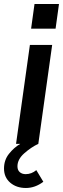

<svg xmlns="http://www.w3.org/2000/svg" viewBox="-51 -717 314 957"><path d="M98 -493H209L140 0Q104 17 70 47Q36 77 36 112Q36 131 47.5 141Q59 151 77 151Q106 151 130 131L165 189Q124 220 78 220Q31 220 0 193.5Q-31 167 -31 123Q-31 81 -6.5 50Q18 19 50 0H29ZM121 -697H243L226 -574H104Z"/></svg>

Font: Hanken Grotesk SemiBold
Style: Italic
Weight: 600
Italic angle: -8°
Designer: Alfredo Marco Pradil
Foundry: Hanken Design Co.
Version: Version 3.014